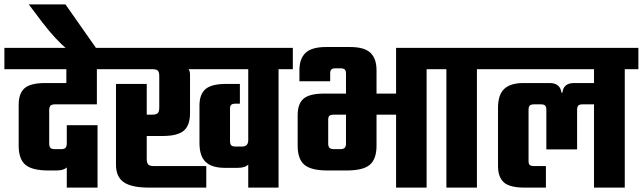

<svg xmlns="http://www.w3.org/2000/svg" viewBox="-50 -854 2926 874"><path d="M391 -379H201Q187 -379 180.5 -373.5Q174 -368 174 -353V-201Q174 -186 180 -180.5Q186 -175 200 -175H228Q242 -175 248 -181Q254 -187 254 -202V-284H394V0H254V-92Q240 -78 207 -78H171Q96 -78 65.5 -104Q35 -130 35 -191V-377Q35 -429 62 -452.5Q89 -476 156 -476H252V-539H-30V-636H456V-539H391Z M248 -834 391 -630H256Q205 -671 142 -753L81 -834Z M1283 -636V-539H1218V0H1080V-105Q1066 -90 1032 -90H973Q915 -90 886.5 -116.5Q858 -143 858 -203V-373Q858 -425 885.5 -448.5Q913 -472 980 -472H1042V-382H1022Q1008 -382 1002.5 -377Q997 -372 997 -359V-213Q997 -198 1002.5 -192.5Q1008 -187 1022 -187H1052Q1080 -187 1080 -216V-539H808Q815 -531 815 -514V-339Q815 -283 786.5 -259Q758 -235 691 -235H618V-131Q618 -112 625 -105Q632 -98 651 -98H889V0H628Q549 0 513.5 -24.5Q478 -49 478 -104V-472H618V-332H642Q661 -332 668 -339Q675 -346 675 -365V-506Q675 -526 668.5 -532.5Q662 -539 642 -539H416V-636Z M1957 -636V-539H1892V0H1753V-332H1664V-191Q1664 -130 1633.5 -104Q1603 -78 1528 -78H1441Q1366 -78 1335.5 -104Q1305 -130 1305 -191V-330Q1305 -382 1332 -405Q1359 -428 1426 -428H1525V-519Q1525 -533 1519 -538Q1513 -543 1499 -543H1478Q1464 -543 1458.5 -538Q1453 -533 1453 -519V-484H1313V-534Q1313 -587 1341 -613.5Q1369 -640 1435 -640H1543Q1609 -640 1636.5 -613.5Q1664 -587 1664 -534V-428H1753V-636ZM1525 -201V-332H1470Q1455 -332 1449.5 -327Q1444 -322 1444 -308V-201Q1444 -186 1450.5 -180.5Q1457 -175 1471 -175H1498Q1512 -175 1518.5 -180.5Q1525 -186 1525 -201Z M2186 -636V-539H2121V0H1982V-539H1917V-636Z M2856 -636V-539H2794V0H2654V-379H2602Q2587 -379 2582 -373Q2577 -367 2577 -353V-174H2437V-353Q2437 -367 2432 -373Q2427 -379 2412 -379H2382Q2367 -379 2361.5 -373.5Q2356 -368 2356 -353V-121Q2356 -108 2361.5 -103Q2367 -98 2382 -98H2435V0H2338Q2271 0 2244 -23.5Q2217 -47 2217 -99V-363Q2217 -423 2245.5 -449.5Q2274 -476 2332 -476H2452Q2500 -476 2506 -432H2510Q2515 -476 2563 -476H2654V-539H2146V-636Z"/></svg>

Font: Teko SemiBold
Style: Regular
Weight: 600
Designer: Manushi Parikh, Jonny Pinhorn
Foundry: Indian Type Foundry
Version: Version 1.106;PS 1.0;hotconv 1.0.78;makeotf.lib2.5.61930; tt